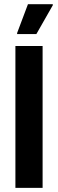

<svg xmlns="http://www.w3.org/2000/svg" viewBox="-20 -911 281 931"><path d="M54.7 0V-688H186.6V0ZM63 -745.9V-750.9L115.5 -890.5H236V-885.5L156.4 -745.9Z"/></svg>

Font: Saira Thin Condensed
Style: Regular
Weight: 100
Width: 3
Version: Version 1.101